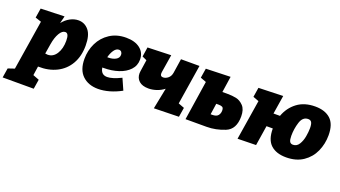

<svg xmlns="http://www.w3.org/2000/svg" viewBox="-137 -1109 3353 1893"><g transform="rotate(20 1540.0 -162.5)"><path d="M217 10 203 105 268 130 252 230H-74L-58 130L10 107L93 -415L30 -436L46 -536L294 -544L275 -467Q308 -509 351 -532Q394 -555 438 -555Q503 -555 545.5 -504Q588 -453 588 -344Q588 -233 541.5 -152Q495 -71 411 -29Q327 13 217 10ZM257 -239 240 -135Q253 -132 265 -132Q323 -132 357.5 -186.5Q392 -241 392 -323Q392 -364 382.5 -383Q373 -402 354 -402Q322 -402 295.5 -357Q269 -312 257 -239Z M831 -198H816Q826 -126 892 -126Q945 -126 1037 -171L1089 -54Q1027 -20 965 -2.5Q903 15 847 15Q745 15 683 -44Q621 -103 621 -218Q621 -307 658.5 -384Q696 -461 768 -508Q840 -555 938 -555Q1031 -555 1085 -512.5Q1139 -470 1139 -398Q1139 -334 1096.5 -289Q1054 -244 983.5 -221Q913 -198 831 -198ZM827 -310H838Q883 -310 915 -327.5Q947 -345 947 -378Q947 -396 937.5 -407.5Q928 -419 911 -419Q883 -419 861 -388Q839 -357 827 -310Z M1711 -540 1645 -123 1708 -99 1692 0 1431 6 1475 -215Q1439 -187 1396.5 -173Q1354 -159 1313 -159Q1248 -159 1214 -189.5Q1180 -220 1180 -270Q1180 -277 1182 -293L1200 -414L1152 -436L1167 -536L1413 -544L1383 -357Q1382 -352 1382 -341Q1382 -311 1411 -311Q1438 -311 1463 -331.5Q1488 -352 1494 -389L1517 -540Z M2068 -376Q2115 -376 2156.5 -367.5Q2198 -359 2233 -322.5Q2268 -286 2268 -212Q2268 -77 2173 -38.5Q2078 0 1982 0H1761L1824 -413L1763 -436L1779 -536L2036 -544L2011 -376ZM1993 -130Q2038 -130 2055 -151.5Q2072 -173 2072 -202Q2072 -231 2058.5 -238.5Q2045 -246 2020 -246H1994L1977 -130Z M3141 -332Q3141 -242 3105.5 -162.5Q3070 -83 2997.5 -34Q2925 15 2820 15Q2716 15 2658.5 -38Q2601 -91 2601 -207V-208H2535L2502 2L2309 6L2376 -413L2315 -436L2331 -536L2588 -544L2557 -349H2625Q2658 -441 2733 -498Q2808 -555 2922 -555Q3025 -555 3083 -502Q3141 -449 3141 -332ZM2945 -336Q2945 -377 2934.5 -396Q2924 -415 2898 -415Q2841 -415 2819 -345.5Q2797 -276 2797 -203Q2797 -162 2807 -143.5Q2817 -125 2842 -125Q2882 -125 2905 -162.5Q2928 -200 2936.5 -248.5Q2945 -297 2945 -336Z"/></g></svg>

Font: Bitter Pro Black
Style: Italic
Weight: 900
Italic angle: -9°
Designer: Sol Matas, and Bitter project Authors
Foundry: Sol Matas
Version: Version 1.010